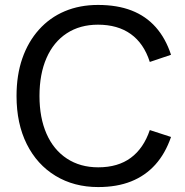

<svg xmlns="http://www.w3.org/2000/svg" viewBox="-20 -741 751 778"><path d="M378 17Q280 17 205 -28.5Q130 -74 88.5 -157Q47 -240 47 -352Q47 -437 70.5 -504.5Q94 -572 138 -621Q182 -670 242.5 -695.5Q303 -721 377 -721Q455 -721 513 -698.5Q571 -676 611 -631Q651 -586 673 -519L587 -490Q563 -565 510 -603Q457 -641 377 -641Q304 -641 250.5 -606Q197 -571 168.5 -506Q140 -441 140 -352Q140 -264 168.5 -199Q197 -134 251 -98.5Q305 -63 378 -63Q458 -63 510 -101.5Q562 -140 587 -214L673 -186Q650 -119 609.5 -74Q569 -29 511.5 -6Q454 17 378 17Z"/></svg>

Font: TikTok Sans 24pt
Style: Regular
Weight: 400
Version: Version 4.000